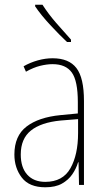

<svg xmlns="http://www.w3.org/2000/svg" viewBox="-20 -877 450 814"><path d="M203 -630Q272 -630 304 -588.5Q336 -547 336 -449V-93H315L313 -189H311Q303 -162 286.5 -138Q270 -114 242.5 -98.5Q215 -83 172 -83Q104 -83 72.5 -124Q41 -165 41 -222Q41 -301 92.5 -340.5Q144 -380 237 -389L310 -396V-444Q310 -534 284.5 -569.5Q259 -605 203 -605Q179 -605 150.5 -598Q122 -591 90 -573L80 -596Q108 -612 140 -621Q172 -630 203 -630ZM237 -366Q154 -358 111 -323.5Q68 -289 68 -222Q68 -167 95.5 -136.5Q123 -106 172 -106Q246 -106 278.5 -163.5Q311 -221 311 -313V-372ZM160 -857Q185 -818 218 -780Q251 -742 281 -709V-699H264Q232 -729 193 -771Q154 -813 129 -850V-857Z"/></svg>

Font: Noto Sans Telugu UI Condensed Thin
Style: Regular
Weight: 100
Width: 3
Designer: Jelle Bosma - Monotype Design Team
Foundry: Monotype Imaging Inc.
Version: Version 2.005; ttfautohint (v1.8.4.7-5d5b)